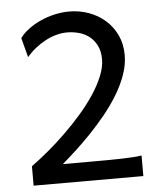

<svg xmlns="http://www.w3.org/2000/svg" viewBox="-52 -771 690 817"><g transform="rotate(-5 293.0 -362.5)"><path d="M527.3 0H58.6V-83Q91.8 -106.9 129.6 -138.4Q167.5 -169.9 204.8 -206.1Q242.2 -242.2 276.6 -281.5Q311 -320.8 337.4 -360.4Q363.8 -399.9 379.6 -438.2Q395.5 -476.6 395.5 -510.3Q395.5 -544.4 383.5 -568.6Q371.6 -592.8 352.1 -608.2Q332.5 -623.5 307.6 -630.4Q282.7 -637.2 256.3 -637.2Q233.9 -637.2 210 -630.6Q186 -624 163.3 -611.8Q140.6 -599.6 119.9 -583Q99.1 -566.4 83 -546.9L61 -629.9Q75.7 -650.4 99.1 -667.7Q122.6 -685.1 151.1 -698Q179.7 -710.9 211.2 -718Q242.7 -725.1 273.4 -725.1Q317.4 -725.1 357.2 -710.7Q397 -696.3 427.2 -669.7Q457.5 -643.1 475.3 -605.2Q493.2 -567.4 493.2 -520Q493.2 -479 478.3 -436.8Q463.4 -394.5 438.5 -353.3Q413.6 -312 381.8 -272.9Q350.1 -233.9 316.4 -198.7Q282.7 -163.6 250 -133.5Q217.3 -103.5 190.4 -80.6H314.9Q351.1 -80.6 383.3 -80.8Q415.5 -81.1 442.6 -81.8Q469.7 -82.5 491.2 -84Q512.7 -85.4 527.3 -87.9Z"/></g></svg>

Font: Andika Afr
Style: Regular
Weight: 400
Designer: Victor Gaultney, Annie Olsen, Julie Remington, Don Collingsworth, Eric Hays, Becca Hirsbrunner
Foundry: SIL International
Version: Version 5.000